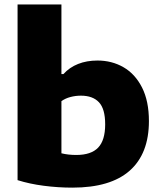

<svg xmlns="http://www.w3.org/2000/svg" viewBox="-20 -828 720 858"><path d="M58.5 -23V-808H254.5V-497H263.5Q290.5 -527 329 -542.2Q367.5 -557.5 415.5 -557.5Q480 -557.5 532 -527.5Q584 -497.5 614.8 -436.8Q645.5 -376 645.5 -287Q645.5 -141.5 559.8 -65.5Q474 10.5 303.5 10.5Q239.5 10.5 175.8 2.2Q112 -6 58.5 -23ZM450 -272.5Q450 -341.5 422.2 -371Q394.5 -400.5 341.5 -400.5Q317.5 -400.5 294.8 -394.5Q272 -388.5 254.5 -376V-143Q284.5 -135.5 321 -135.5Q387 -135.5 418.5 -168.2Q450 -201 450 -272.5Z"/></svg>

Font: Encode Sans Semi Expanded ExBd
Style: Regular
Weight: 800
Width: 6
Designer: Multiple Designers
Foundry: Impallari Type
Version: Version 2.000